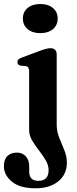

<svg xmlns="http://www.w3.org/2000/svg" viewBox="-53 -730 392 982"><path d="M153 -560.5Q112.5 -560.5 88.2 -581Q64 -601.5 64 -635.5Q64 -669 88.2 -689.2Q112.5 -709.5 153 -709.5Q193.5 -709.5 217.8 -689Q242 -668.5 242 -635.5Q242 -601.5 217.8 -581Q193.5 -560.5 153 -560.5ZM237 -93Q237 -57.5 250 -25.5Q263 6.5 276 38Q289 69.5 289 102.5Q289 161.5 245.5 197.2Q202 233 128.5 233Q49 233 8 199.2Q-33 165.5 -33 120Q-33 85 -15 67.8Q3 50.5 33.5 50.5Q62 50.5 79.2 70Q96.5 89.5 96.5 121V148.5Q96.5 195 143.5 195Q195.5 194.5 195.5 141Q195.5 114 180.5 89Q165.5 64 145.8 38.8Q126 13.5 111 -12.2Q96 -38 96 -66.5V-366Q96 -389 79.5 -392L53 -394Q36 -397.5 36 -412.5Q36 -421 41 -426Q46 -431 59.5 -436L151 -470Q188 -483.5 204 -483.5Q237 -483.5 237 -451Z"/></svg>

Font: Fraunces 9pt S000 SemiBold
Style: Regular
Weight: 600
Version: Version 1.000; ttfautohint (v1.8.3)